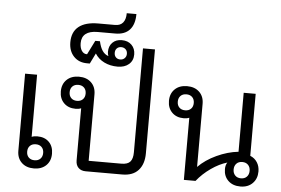

<svg xmlns="http://www.w3.org/2000/svg" viewBox="-61 -1051 1679 1148"><g transform="rotate(5 778.5 -476.5)"><path d="M282 -87Q282 -43 254.5 -16.5Q227 10 181 10Q135 10 107.5 -16.5Q80 -43 80 -87V-550H152V-177Q166 -183 186 -183Q230 -183 256 -157Q282 -131 282 -87ZM229 -87Q229 -109 216 -122Q203 -135 181 -135Q159 -135 146 -122Q133 -109 133 -87Q133 -65 146 -52Q159 -39 181 -39Q203 -39 216 -52Q229 -65 229 -87Z M841 -762V-138Q841 -74 808 -37Q775 0 711 0H492Q464 0 448 -16Q432 -32 432 -60V-373Q418 -367 399 -367Q355 -367 328.5 -393.5Q302 -420 302 -463Q302 -507 329.5 -533.5Q357 -560 403 -560Q449 -560 476.5 -533.5Q504 -507 504 -463V-64H700Q738 -64 753.5 -82Q769 -100 769 -138V-762ZM451 -463Q451 -485 438 -498Q425 -511 403 -511Q381 -511 368 -498Q355 -485 355 -463Q355 -441 368 -428Q381 -415 403 -415Q425 -415 438 -428Q451 -441 451 -463Z M720 -721Q720 -684 694.5 -662Q669 -640 627 -640Q582 -640 546.5 -657.5Q511 -675 491 -707L460 -644H443Q394 -644 363.5 -676Q333 -708 333 -761Q333 -823 373 -855Q413 -887 490 -887H591Q622 -887 638 -906.5Q654 -926 654 -963H712Q712 -901 682.5 -868.5Q653 -836 596 -836H490Q443 -836 419 -817Q395 -798 395 -761Q395 -733 406.5 -715.5Q418 -698 437 -698H439L481 -782H509Q517 -746 531 -725.5Q545 -705 567 -698Q562 -710 562 -723Q562 -758 583 -779Q604 -800 639 -800Q676 -800 698 -778Q720 -756 720 -721ZM676 -721Q676 -738 665.5 -748Q655 -758 639 -758Q623 -758 613 -748Q603 -738 603 -721Q603 -704 613 -694Q623 -684 639 -684Q655 -684 665.5 -694.5Q676 -705 676 -721Z M1521 -89Q1521 -45 1493.5 -17.5Q1466 10 1421 10Q1375 10 1347.5 -16.5Q1320 -43 1320 -86Q1320 -110 1331 -126Q1283 -112 1234.5 -78Q1186 -44 1151 0H1081V-373Q1067 -367 1048 -367Q1004 -367 977.5 -393.5Q951 -420 951 -463Q951 -507 978.5 -533.5Q1006 -560 1052 -560Q1098 -560 1125.5 -533.5Q1153 -507 1153 -463V-84Q1196 -128 1261.5 -158.5Q1327 -189 1392 -196V-550H1464V-178Q1491 -167 1506 -143.5Q1521 -120 1521 -89ZM1100 -463Q1100 -485 1087 -498Q1074 -511 1052 -511Q1030 -511 1017 -498Q1004 -485 1004 -463Q1004 -441 1017 -428Q1030 -415 1052 -415Q1074 -415 1087 -428Q1100 -441 1100 -463ZM1468 -88Q1468 -110 1455 -123.5Q1442 -137 1420 -137Q1398 -137 1385 -123.5Q1372 -110 1372 -88Q1372 -66 1385 -52.5Q1398 -39 1420 -39Q1442 -39 1455 -52.5Q1468 -66 1468 -88Z"/></g></svg>

Font: Stavian Regular
Style: Regular
Weight: 400
Version: Version 1.000; ttfautohint (v1.6)